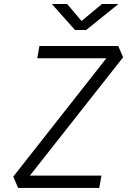

<svg xmlns="http://www.w3.org/2000/svg" viewBox="-20 -918 626 938"><path d="M68.4 0 44.9 -55.2 499.5 -633.3H162.1L172.4 -693.4H557.6L581.5 -638.2L126 -60.1H475.6L464.8 0ZM346.2 -771.5 233.4 -898.4H308.1L378.4 -815.4L478 -898.4H558.6L400.9 -771.5Z"/></svg>

Font: Cascadia Code Light
Style: Italic
Weight: 300
Italic angle: -10°
Monospace: yes
Designer: Aaron Bell
Foundry: Saja Typeworks
Version: Version 2404.023; ttfautohint (v1.8.4)